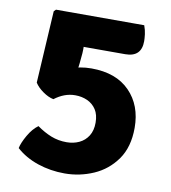

<svg xmlns="http://www.w3.org/2000/svg" viewBox="-75 -698 691 778"><g transform="rotate(10 270.0 -309.0)"><path d="M225 -435Q223 -413 218.5 -392.8Q214 -372.5 205.5 -351.5Q175 -340.5 138 -335Q101 -329.5 67.5 -328.5L85 -625L221.5 -600.5Q225 -585.5 227 -561.2Q229 -537 229.5 -513.8Q230 -490.5 229 -477.5ZM41.5 -54.5Q46 -76.5 64 -108Q82 -139.5 105 -156Q134.5 -135 164.2 -123.2Q194 -111.5 228 -111.5Q256.5 -111.5 279.8 -122.5Q303 -133.5 316.8 -155.5Q330.5 -177.5 330.5 -209.5Q330.5 -242.5 316.8 -263.5Q303 -284.5 280.2 -294.8Q257.5 -305 230.5 -305Q207.5 -305 186.2 -297Q165 -289 145.5 -274Q124.5 -278 101.8 -294Q79 -310 67.5 -328.5Q88.5 -346.5 118.8 -368.8Q149 -391 188.5 -407.2Q228 -423.5 276 -423.5Q378 -423.5 434 -366.2Q490 -309 490 -216.5Q490 -137.5 453.8 -86.2Q417.5 -35 360.8 -10.2Q304 14.5 242 14.5Q184 14.5 131.2 -3.2Q78.5 -21 41.5 -54.5ZM456 -633Q463 -614 465 -597.2Q467 -580.5 467 -569Q467 -504 400.5 -504H237.5Q213.5 -504 183 -505Q152.5 -506 126.8 -507.5Q101 -509 90.5 -510.5L85 -625L93 -633Z"/></g></svg>

Font: Signika Light
Style: Bold
Weight: 700
Version: Version 2.003;gftools[0.9.32]